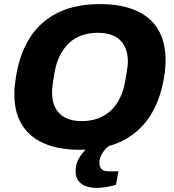

<svg xmlns="http://www.w3.org/2000/svg" viewBox="-20 -719 850 937"><path d="M369 12Q268 12 196.5 -18.5Q125 -49 87.5 -109.5Q50 -170 50 -260Q50 -283 52.5 -305.5Q55 -328 59 -351Q78 -463 129.5 -540.5Q181 -618 265.5 -658.5Q350 -699 468 -699Q570 -699 641.5 -668.5Q713 -638 750.5 -577Q788 -516 788 -425Q788 -404 786 -382Q784 -360 780 -338Q761 -225 708.5 -147Q656 -69 571 -28.5Q486 12 369 12ZM378 -128Q423 -128 459 -141.5Q495 -155 521.5 -180Q548 -205 565.5 -241Q583 -277 591 -323Q595 -346 597.5 -362Q600 -378 601.5 -388.5Q603 -399 603.5 -406Q604 -413 604 -420Q604 -463 587.5 -494.5Q571 -526 538.5 -542.5Q506 -559 458 -559Q414 -559 378 -546Q342 -533 315.5 -507.5Q289 -482 271.5 -446Q254 -410 246 -365Q242 -341 239.5 -325Q237 -309 236 -298.5Q235 -288 234.5 -281Q234 -274 234 -267Q234 -224 250 -193Q266 -162 298 -145Q330 -128 378 -128ZM449 198Q424 198 400.5 190Q377 182 363 164Q349 146 349 116Q349 86 360.5 63Q372 40 388.5 21.5Q405 3 421 -12H515L514 -8Q493 6 479 29.5Q465 53 465 76Q465 93 475 105Q485 117 507 117H558L546 183Q524 190 497.5 194Q471 198 449 198Z"/></svg>

Font: Archivo SemiBold ExtraBold
Style: Italic
Weight: 800
Italic angle: -10°
Version: Version 2.001